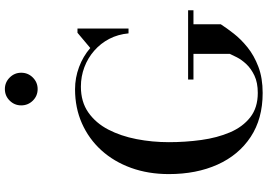

<svg xmlns="http://www.w3.org/2000/svg" viewBox="-175 -913 1098 788"><g transform="rotate(-90 374.0 -519.0)"><path d="M441.5 -296H726V-274H668.5V-162Q653 -138 630 -108.5Q607 -79 573.5 -52Q540 -25 493.8 -7.5Q447.5 10 386.5 10Q280.5 10 206 -39.2Q131.5 -88.5 92.5 -175.2Q53.5 -262 53.5 -375Q53.5 -459.5 79 -530Q104.5 -600.5 151.2 -652Q198 -703.5 261.8 -731.8Q325.5 -760 401.5 -760Q449 -760 493 -743.5Q537 -727 571 -697.5L633.5 -750H651V-540.5H631Q627 -584 608.5 -619.5Q590 -655 560 -681.2Q530 -707.5 492 -721.8Q454 -736 412.5 -736Q350 -736 306.5 -705.5Q263 -675 236.2 -623.5Q209.5 -572 197 -507.5Q184.5 -443 184.5 -375Q184.5 -307 193.5 -241.8Q202.5 -176.5 224.8 -124.2Q247 -72 286.5 -41Q326 -10 386.5 -10Q429 -10 457.8 -23.8Q486.5 -37.5 504.8 -57Q523 -76.5 532.8 -95.8Q542.5 -115 547 -125V-274H441.5ZM402.5 -913.5Q374.5 -913.5 355 -933.2Q335.5 -953 335.5 -981Q335.5 -1008.5 355 -1028.2Q374.5 -1048 402.5 -1048Q430 -1048 449.8 -1028.2Q469.5 -1008.5 469.5 -981Q469.5 -953 449.8 -933.2Q430 -913.5 402.5 -913.5Z"/></g></svg>

Font: Bodoni Moda 11pt Medium
Style: Regular
Weight: 500
Designer: Owen Earl
Foundry: indestructible type
Version: Version 2.004